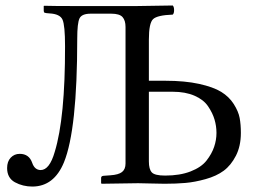

<svg xmlns="http://www.w3.org/2000/svg" viewBox="-20 -667 929 699"><path d="M522 -333V-79.1Q522 -51.3 532.5 -39.6Q543 -27.8 581.1 -27.8Q635.3 -27.8 674.1 -43Q712.9 -58.1 731.9 -82.5Q751 -106.9 759.5 -132.1Q768.1 -157.2 768.1 -183.1Q768.1 -208 761 -231.9Q753.9 -255.9 737.5 -280Q721.2 -304.2 688 -318.6Q654.8 -333 608.9 -333ZM522 -522.9V-373H582Q652.8 -373 704.8 -361.6Q756.8 -350.1 785.4 -332.5Q814 -314.9 831.1 -288.1Q848.1 -261.2 852.5 -237.5Q856.9 -213.9 856.9 -183.1Q856.9 -135.3 838.9 -100.1Q820.8 -64.9 794.4 -45.4Q768.1 -25.9 728.5 -14.9Q689 -3.9 655 -1Q621.1 2 579.1 2Q560.1 2 528.6 1Q497.1 0 482.9 0L350.1 2L348.1 0V-19Q348.1 -25.9 356 -26.9L381.8 -28.8Q411.6 -30.8 424.3 -40.8Q437 -50.8 437 -71.8V-568.8Q437 -592.8 426 -605Q415 -617.2 384.8 -617.2H310.1Q277.8 -617.2 269.5 -600.1Q261.2 -583 261.2 -525.9Q261.2 -194.8 212.9 -76.2Q176.8 11.7 98.1 12.2Q63 12.2 34.4 -3.4Q5.9 -19 5.9 -55.2Q5.9 -79.1 19 -93Q32.2 -106.9 51.8 -106.9Q85.9 -106.9 97.2 -74.2Q106 -48.3 127.9 -47.9Q160.2 -47.9 179.2 -113.8Q217.3 -237.8 216.8 -499Q216.8 -575.2 207.5 -595.7Q198.2 -616.2 160.2 -618.2Q146 -619.1 142.6 -620.6Q139.2 -622.1 139.2 -627.9V-645L140.1 -646Q177.2 -645 242.2 -645H479Q560.1 -646 608.9 -647Q613.8 -642.1 613.8 -630.1Q613.8 -618.2 608.9 -613.8Q552.7 -611.8 537.4 -597.4Q522 -583 522 -522.9Z"/></svg>

Font: Linux Libertine Capitals
Style: Small Caps
Weight: 400
Designer: Philipp H. Poll
Foundry: Philipp H. Poll
Version: Version 5.1.3